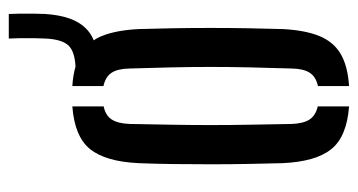

<svg xmlns="http://www.w3.org/2000/svg" viewBox="-204 -584 795 426"><g transform="rotate(-90 193.0 -370.5)"><path d="M215.5 7V-62Q236 -66.5 245 -80.2Q254 -94 254.5 -120Q256 -169 257 -213Q258 -257 258 -300Q258 -343 257 -387.2Q256 -431.5 254.5 -480Q254 -506.5 245 -520Q236 -533.5 215.5 -538V-607Q239.5 -605.5 258.5 -600Q292.5 -601.5 306 -616Q319.5 -631 321 -667.5Q321.5 -677 321.8 -692.2Q322 -707.5 321.8 -722.8Q321.5 -738 321 -748H375.5Q376 -738 376.2 -722.8Q376.5 -707.5 376.2 -692.2Q376 -677 375.5 -667.5Q371.5 -605 344 -577.5Q333 -566 317 -559.5Q323 -551 327 -540.5Q339.5 -509 342 -460Q343 -425.5 343.8 -384.5Q344.5 -343.5 344.5 -300.8Q344.5 -258 343.8 -216.8Q343 -175.5 342 -140Q339.5 -91.5 327 -60Q314.5 -28.5 287.8 -12.2Q261 4 215.5 7ZM44.5 -140Q43.5 -174.5 42.8 -215.2Q42 -256 42 -299Q42 -342 42.5 -383.2Q43 -424.5 44.5 -460Q48 -533.5 75.8 -567.8Q103.5 -602 170.5 -607V-537.5Q150.5 -533.5 141.5 -519.8Q132.5 -506 131.5 -480Q130.5 -431.5 129.8 -387.2Q129 -343 129 -300Q129 -257 129.8 -212.8Q130.5 -168.5 131.5 -120Q132.5 -94 141.5 -80.5Q150.5 -67 170.5 -62.5V7Q103.5 2 75.8 -32.2Q48 -66.5 44.5 -140Z"/></g></svg>

Font: Big Shoulders Stencil Display Thin SemiBold
Style: Regular
Weight: 600
Version: Version 2.001